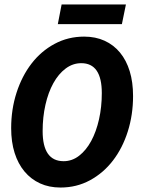

<svg xmlns="http://www.w3.org/2000/svg" viewBox="-20 -828 640 860"><path d="M251 12Q200 12 159.5 -6.5Q119 -25 90 -59.5Q61 -94 45.5 -143Q30 -192 30 -254Q30 -338 54 -412.5Q78 -487 121 -543Q164 -599 224.5 -631.5Q285 -664 357 -664Q408 -664 448.5 -645.5Q489 -627 517.5 -592.5Q546 -558 561 -509Q576 -460 576 -398Q576 -314 552.5 -239.5Q529 -165 486 -109Q443 -53 383 -20.5Q323 12 251 12ZM265 -106Q303 -106 334.5 -130.5Q366 -155 388.5 -196.5Q411 -238 423.5 -293.5Q436 -349 436 -411Q436 -545 344 -545Q306 -545 274 -521Q242 -497 219 -455.5Q196 -414 183.5 -358.5Q171 -303 171 -241Q171 -106 265 -106ZM239 -720 256 -808H544L526 -720Z"/></svg>

Font: Source Code Pro
Style: Bold Italic
Weight: 700
Italic angle: -11°
Monospace: yes
Designer: Paul D. Hunt, Teo Tuominen
Foundry: Adobe Systems Incorporated
Version: Version 1.050;PS 1.000;hotconv 16.6.51;makeotf.lib2.5.65220